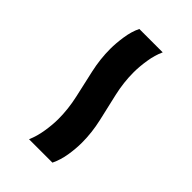

<svg xmlns="http://www.w3.org/2000/svg" viewBox="10 -640 580 580"><g transform="rotate(-45 300.0 -350.0)"><path d="M169.9 -280.2Q144.8 -280.2 116.7 -284.7Q88.6 -289.2 64.6 -300.7V-400.7Q88.6 -390.2 117.5 -385.7Q146.4 -381.1 169.9 -381.1Q213 -381.1 256.6 -390.9Q300.1 -400.7 344 -410.5Q387.8 -420.3 430.9 -420.3Q455 -420.3 483.8 -416Q512.7 -411.8 535.7 -400.7V-300.7Q512.7 -311.3 483.8 -315.8Q455 -320.3 430.9 -320.3Q387.8 -320.3 344.2 -310.3Q300.6 -300.2 256.8 -290.2Q213 -280.2 169.9 -280.2Z"/></g></svg>

Font: Pathway Extreme 8pt Thin
Style: Regular
Weight: 100
Designer: Eduardo Rodriguez Tunni
Foundry: Eduardo Rodriguez Tunni
Version: Version 1.000